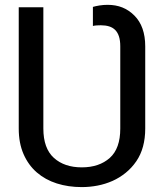

<svg xmlns="http://www.w3.org/2000/svg" viewBox="-20 -757 671 787"><path d="M56.8 -727.3H157.7V-230.1Q157.7 -148.8 201 -109.7Q244 -71 315.3 -71Q386.4 -71 430 -109.7Q473 -148.1 473 -230.1V-566.8Q473 -590.9 467.7 -607.4Q462.4 -623.9 452.2 -634.1Q442.1 -644.2 427.4 -648.8Q412.6 -653.4 393.5 -653.4Q387.1 -653.4 377.1 -652.9Q367.2 -652.3 360.8 -650.6V-728.7Q371.4 -731.9 387.8 -734.6Q404.1 -737.2 421.2 -737.2Q454.5 -737.2 481.5 -726.4Q508.5 -715.6 530.9 -693.2Q575.3 -648.8 575.3 -566.8V-230.1Q575.3 -149.9 539.1 -96.6Q520.2 -68.9 495.2 -48.7Q470.2 -28.4 441.1 -15.4Q411.9 -2.5 380 3.7Q348 9.9 315.3 9.9Q259.9 9.9 212.7 -5.1Q165.5 -20.2 130.9 -50.2Q96.2 -80.3 76.5 -125.4Q56.8 -170.5 56.8 -230.1Z"/></svg>

Font: Inter P
Style: Regular
Weight: 400
Designer: Rasmus Andersson
Foundry: rsms
Version: Version 3.018;git-588b23468